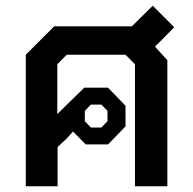

<svg xmlns="http://www.w3.org/2000/svg" viewBox="-20 -650 674 670"><path d="M521 -487 564 -440V0H451V-426L418 -459H213L180 -426V-252L274 -344H357L418 -281V-209L357 -146H279L235 -191L212 -166L181 -137V0H70V-459L169 -558H440L513 -630L588 -555ZM276 -227 297 -205H334L355 -227V-263L334 -285H297L276 -263Z"/></svg>

Font: Chakra Petch SemiBold
Style: Regular
Weight: 600
Designer: Katatrad Aksorn Co.,Ltd.
Foundry: Cadson Demak Co.,Ltd.
Version: Version 1.000; ttfautohint (v1.6)